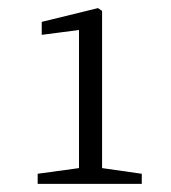

<svg xmlns="http://www.w3.org/2000/svg" viewBox="-20 -916 423 474"><path d="M73 -462H330V-487L232 -501V-889L222 -896L83 -862V-830L175 -842V-501L73 -487Z"/></svg>

Font: Kiri Minchoo Light
Style: Regular
Weight: 300
Designer: Ryoko NISHIZUKA 西塚涼子 (kana & ideographs); Frank Grießhammer (Latin, Greek & Cyrillic);
akenotsuki.com/eyeben/fonts/ (U+
Foundry: Adobe
akenotsuki.com/eyeben/fonts/
Version: Version 4.002;hotconv 1.0.119;makeotfexe 2.5.65604